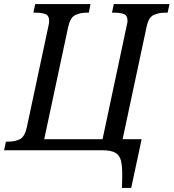

<svg xmlns="http://www.w3.org/2000/svg" viewBox="-44 -734 848 938"><path d="M552 184 553 128Q554 81 547.5 53Q541 25 520 12.5Q499 0 455 0H-24L-15 -42H-3Q29 -42 53 -54Q77 -66 87 -112L192 -604Q196 -620 196 -633Q196 -658 178 -665Q160 -672 133 -672H119L128 -714H398L390 -672H378Q347 -672 323 -660Q299 -648 289 -602L172 -54H457L574 -604Q579 -623 579 -633Q579 -658 561.5 -665Q544 -672 516 -672H503L512 -714H784L775 -672H761Q730 -672 705.5 -660Q681 -648 672 -602L555 -54H648L597 184Z"/></svg>

Font: Noto Serif SemiCondensed
Style: Italic
Weight: 400
Width: 4
Italic angle: -12°
Designer: Monotype Design Team
Foundry: Monotype Imaging Inc.
Version: Version 2.013